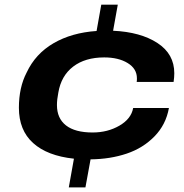

<svg xmlns="http://www.w3.org/2000/svg" viewBox="-20 -750 790 823"><path d="M274.9 53.2 296.9 -69.8Q182.6 -82 121.8 -137Q61 -191.9 61 -288.1Q61 -375.5 94.2 -439Q131.8 -519.5 209.5 -564.7Q287.1 -609.9 394 -617.2L414.1 -730H484.9L464.8 -618.2Q582.5 -612.8 654.8 -565.7Q727.1 -518.6 727.1 -436Q727.1 -418.9 724.1 -398.9H565.9Q566.9 -403.8 566.9 -414.1Q566.9 -455.6 527.3 -479.7Q487.8 -503.9 426.8 -503.9Q345.2 -503.9 293.7 -464.6Q242.2 -425.3 230 -353Q224.1 -323.2 224.1 -299.8Q224.1 -242.7 262.9 -212.4Q301.8 -182.1 377 -182.1Q441.4 -182.1 491.9 -211.4Q542.5 -240.7 550.8 -287.1H704.1Q691.4 -215.8 642.3 -165.5Q593.3 -115.2 523.2 -91.6Q453.1 -67.9 368.2 -66.9L346.2 53.2Z"/></svg>

Font: Archivo Expanded
Style: Bold Italic
Weight: 700
Width: 7
Italic angle: -10°
Designer: Hector Gatti
Foundry: Omnibus-Type
Version: Version 2.001